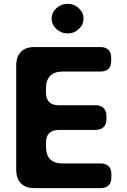

<svg xmlns="http://www.w3.org/2000/svg" viewBox="-20 -969 652 989"><path d="M328.1 -796.9Q294.9 -796.9 270.5 -819.3Q246.1 -841.8 246.1 -873Q246.1 -904.3 270.5 -926.8Q294.9 -949.2 328.1 -949.2Q362.3 -949.2 385.7 -926.8Q410.2 -904.3 410.2 -873Q410.2 -841.8 385.7 -819.3Q362.3 -796.9 328.1 -796.9ZM63.5 -630.9Q63.5 -677.7 87.9 -702.1Q111.3 -726.6 158.2 -726.6Q271.5 -726.6 498 -726.6Q524.4 -726.6 539.1 -711.9Q552.7 -698.2 552.7 -671.9Q552.7 -666 552.7 -655.3Q552.7 -627.9 539.1 -614.3Q524.4 -600.6 498 -600.6Q432.6 -600.6 302.7 -600.6Q260.7 -600.6 238.3 -578.1Q216.8 -555.7 216.8 -513.7Q216.8 -506.8 216.8 -493.2Q216.8 -460.9 233.4 -443.4Q251 -426.8 283.2 -426.8Q346.7 -426.8 472.7 -426.8Q500 -426.8 513.7 -412.1Q528.3 -398.4 528.3 -371.1Q528.3 -366.2 528.3 -355.5Q528.3 -328.1 513.7 -314.5Q500 -299.8 472.7 -299.8Q409.2 -299.8 283.2 -299.8Q251 -299.8 233.4 -283.2Q216.8 -266.6 216.8 -233.4Q216.8 -226.6 216.8 -212.9Q216.8 -170.9 238.3 -148.4Q260.7 -127 302.7 -127Q368.2 -127 499 -127Q525.4 -127 540 -112.3Q553.7 -98.6 553.7 -71.3Q553.7 -66.4 553.7 -55.7Q553.7 -28.3 540 -14.6Q525.4 0 499 0Q385.7 0 158.2 0Q111.3 0 87.9 -24.4Q63.5 -48.8 63.5 -95.7Q63.5 -95.7 63.5 -94.7Q63.5 -229.5 63.5 -363.3Q63.5 -497.1 63.5 -630.9Z"/></svg>

Font: DeepSea
Style: Bold
Weight: 700
Designer: Stem
Version: Version 3.019;git-0a5106e0b